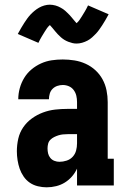

<svg xmlns="http://www.w3.org/2000/svg" viewBox="-20 -792 540 820"><path d="M179 8Q161 8 142 3.5Q123 -1 107.5 -11.5Q92 -22 81 -38Q70 -54 64 -71.5Q58 -89 55 -108Q52 -127 52 -146Q52 -173 58 -199.5Q64 -226 79 -248Q94 -270 116 -286Q138 -302 163.5 -311.5Q189 -321 215.5 -324Q242 -327 269 -327H309V-356Q309 -370 306 -383Q303 -396 295 -407Q287 -418 274.5 -423.5Q262 -429 248 -429Q236 -429 224.5 -425Q213 -421 204.5 -412.5Q196 -404 192.5 -392Q189 -380 189 -368H58Q58 -392 64.5 -415.5Q71 -439 83.5 -459.5Q96 -480 114.5 -495.5Q133 -511 155 -521Q177 -531 200.5 -534.5Q224 -538 248 -538Q273 -538 298 -534Q323 -530 346 -519.5Q369 -509 387.5 -492Q406 -475 418 -453Q430 -431 435 -406Q440 -381 440 -356V-114H466V0H309V-72Q301 -54 287.5 -38.5Q274 -23 257 -12.5Q240 -2 220 3Q200 8 179 8ZM234 -101Q249 -101 264.5 -106Q280 -111 290.5 -122.5Q301 -134 305 -149Q309 -164 309 -180V-219H269Q259 -219 249 -218Q239 -217 229.5 -214Q220 -211 211 -206.5Q202 -202 195 -195Q188 -188 185.5 -178Q183 -168 183 -158Q183 -147 185.5 -136.5Q188 -126 195 -117.5Q202 -109 212.5 -105Q223 -101 234 -101ZM307 -606Q298 -606 289.5 -608Q281 -610 272 -613.5Q263 -617 255.5 -621.5Q248 -626 240.5 -632.5Q233 -639 227 -645.5Q221 -652 216 -658Q211 -664 204 -672.5Q197 -681 193 -685Q186 -679 181 -672Q176 -665 170.5 -656Q165 -647 158 -635.5Q151 -624 144 -609L56 -647Q63 -660 70 -672Q77 -684 83.5 -694Q90 -704 96.5 -713Q103 -722 110 -729.5Q117 -737 126.5 -745Q136 -753 146.5 -759Q157 -765 169 -768.5Q181 -772 193 -772Q199 -772 205 -771Q211 -770 217 -768.5Q223 -767 228.5 -764.5Q234 -762 239.5 -759Q245 -756 249.5 -753Q254 -750 259 -745.5Q264 -741 268.5 -736.5Q273 -732 277 -728Q281 -724 284.5 -719.5Q288 -715 292 -710.5Q296 -706 300 -701Q304 -696 307 -693Q314 -699 319 -706Q324 -713 329.5 -722Q335 -731 342 -742.5Q349 -754 356 -769L444 -731Q437 -718 430 -706Q423 -694 416.5 -684Q410 -674 403.5 -665Q397 -656 390 -648.5Q383 -641 373.5 -632.5Q364 -624 353.5 -618.5Q343 -613 331 -609.5Q319 -606 307 -606Z"/></svg>

Font: Iosevka Slab Heavy
Style: Regular
Weight: 900
Monospace: yes
Designer: Belleve Invis
Foundry: Belleve Invis
Version: Version 11.1.0; ttfautohint (v1.8.3)